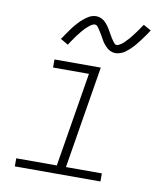

<svg xmlns="http://www.w3.org/2000/svg" viewBox="-84 -821 768 890"><g transform="rotate(10 300.0 -375.5)"><path d="M46 0V-38H237L310 -482H141V-520H359L280 -38H449V0ZM414 -598Q406 -598 399 -600Q392 -602 385.5 -605.5Q379 -609 374 -613.5Q369 -618 364 -623.5Q359 -629 355 -634.5Q351 -640 347.5 -646Q344 -652 340.5 -658.5Q337 -665 333 -671.5Q329 -678 325 -684.5Q321 -691 317.5 -696Q314 -701 309.5 -706.5Q305 -712 297 -712Q293 -712 288.5 -710Q284 -708 280.5 -706Q277 -704 273 -700.5Q269 -697 264.5 -693Q260 -689 257.5 -687Q255 -685 252.5 -682Q250 -679 247.5 -676Q245 -673 242 -670Q239 -667 236.5 -663.5Q234 -660 231 -656Q228 -652 224.5 -648Q221 -644 218 -639.5Q215 -635 211.5 -630Q208 -625 204.5 -620Q201 -615 197.5 -609.5Q194 -604 190 -598L154 -619Q160 -628 166 -636.5Q172 -645 177.5 -653Q183 -661 188 -668Q193 -675 198 -681.5Q203 -688 208 -693.5Q213 -699 217.5 -704Q222 -709 227 -714Q232 -719 239 -724.5Q246 -730 252 -734.5Q258 -739 265.5 -743Q273 -747 281 -749Q289 -751 297 -751Q305 -751 312 -749Q319 -747 325.5 -743.5Q332 -740 337 -735.5Q342 -731 347 -725.5Q352 -720 356 -714Q360 -708 363.5 -702Q367 -696 370.5 -690Q374 -684 378 -677Q382 -670 385.5 -664Q389 -658 393 -653Q397 -648 401.5 -642Q406 -636 414 -636Q418 -636 422.5 -638.5Q427 -641 430.5 -643Q434 -645 438 -648Q442 -651 446.5 -655.5Q451 -660 453 -662Q455 -664 457.5 -667Q460 -670 463 -672.5Q466 -675 468.5 -678.5Q471 -682 474 -685.5Q477 -689 480 -693Q483 -697 486 -701Q489 -705 492.5 -709.5Q496 -714 499.5 -719Q503 -724 506.5 -729Q510 -734 513.5 -739.5Q517 -745 521 -750L557 -730Q551 -720 545 -711.5Q539 -703 533.5 -695.5Q528 -688 523 -681Q518 -674 512.5 -667.5Q507 -661 502.5 -655Q498 -649 493 -644Q488 -639 483.5 -634.5Q479 -630 472 -624Q465 -618 459 -613.5Q453 -609 445 -605.5Q437 -602 429.5 -600Q422 -598 414 -598Z"/></g></svg>

Font: Iosevka SS04 XLt Ex Obl
Style: Regular
Weight: 200
Width: 7
Italic angle: -9°
Monospace: yes
Designer: Belleve Invis
Foundry: Belleve Invis
Version: Version 19.0.0; ttfautohint (v1.8.4)